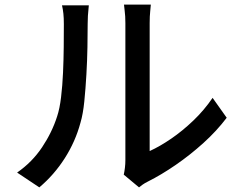

<svg xmlns="http://www.w3.org/2000/svg" viewBox="-20 -777 1040 830"><path d="M515 -22Q518 -35 520 -51.5Q522 -68 522 -85Q522 -96 522 -129.5Q522 -163 522 -211.5Q522 -260 522 -316.5Q522 -373 522 -430.5Q522 -488 522 -538Q522 -588 522 -625Q522 -662 522 -677Q522 -708 519 -730Q516 -752 516 -757H632Q632 -752 629.5 -730Q627 -708 627 -677Q627 -662 627 -627Q627 -592 627 -544.5Q627 -497 627 -443.5Q627 -390 627 -337.5Q627 -285 627 -240Q627 -195 627 -164Q627 -133 627 -124Q671 -144 720 -177.5Q769 -211 816 -256Q863 -301 899 -354L960 -268Q917 -211 859.5 -159Q802 -107 739.5 -64Q677 -21 619 8Q605 15 596 21.5Q587 28 581 33ZM54 -31Q119 -76 162 -140.5Q205 -205 227 -274Q238 -307 244 -357Q250 -407 252.5 -463.5Q255 -520 255.5 -575Q256 -630 256 -673Q256 -699 254 -718Q252 -737 248 -754H364Q364 -750 362.5 -737.5Q361 -725 360 -708.5Q359 -692 359 -674Q359 -631 358 -573.5Q357 -516 353.5 -455Q350 -394 344.5 -339Q339 -284 328 -247Q306 -165 260 -93Q214 -21 150 33Z"/></svg>

Font: Noto Sans KR Medium
Style: Regular
Weight: 500
Designer: Ryoko NISHIZUKA  (kana, bopomofo & ideographs); Paul D. Hunt (Latin, Greek & Cyrillic); Sandoll Communications , Soo-you
Foundry: Adobe
Version: Version 2.004-H2;hotconv 1.0.118;makeotfexe 2.5.65603